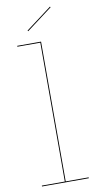

<svg xmlns="http://www.w3.org/2000/svg" viewBox="-105 -1017 544 1062"><g transform="rotate(-10 167.0 -486.0)"><path d="M304 -5V0H41V-5H170V-785H41V-790H175V-5ZM260 -968 115 -859 112 -863 257 -972Z"/></g></svg>

Font: Hepta Slab Hairline
Style: Regular
Weight: 400
Designer: Michael LaGattuta
Foundry: Michael LaGattuta
Version: Version 1.100; ttfautohint (v1.8) -l 8 -r 50 -G 200 -x 14 -D